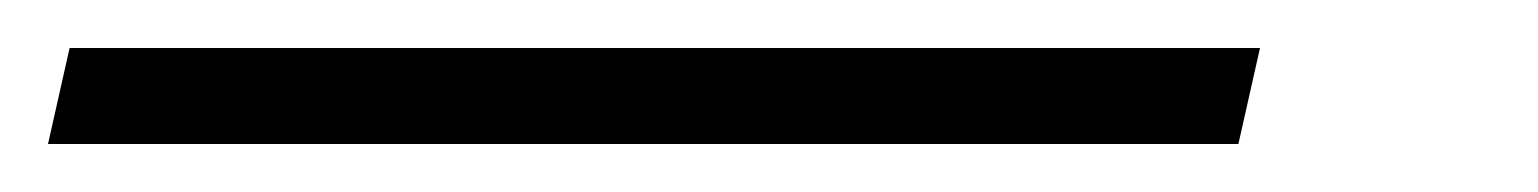

<svg xmlns="http://www.w3.org/2000/svg" viewBox="-22 60 641 80"><path d="M494 120H-2L7 80H503Z"/></svg>

Font: Kulim Park ExtraLight
Style: Italic
Weight: 275
Italic angle: -8°
Designer: Noponies / Dale Sattler
Foundry: Noponies
Version: Version 1.000; ttfautohint (v1.8.3)